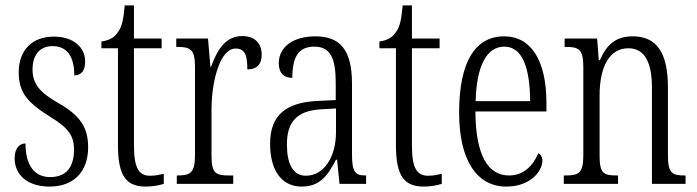

<svg xmlns="http://www.w3.org/2000/svg" viewBox="-20 -678 2571 708"><path d="M163 10C252 10 305 -45 305 -135C305 -208 275 -253 195 -298C128 -337 100 -367 100 -422C100 -471 123 -508 174 -508C226 -508 254 -471 254 -400C281 -400 294 -419 294 -451C294 -503 252 -543 178 -543C100 -543 49 -494 49 -412C49 -336 81 -300 167 -246C235 -205 253 -174 253 -127C253 -60 223 -25 165 -25C103 -25 74 -74 74 -149C53 -149 34 -133 34 -94C34 -36 78 10 163 10Z M518 10C544 10 568 5 584 0V-37C566 -33 553 -30 533 -30C493 -30 474 -57 474 -142V-500H576V-536H474V-658H440C435 -606 430 -578 413 -557C401 -539 382 -529 354 -525V-500H415V-143C415 -28 446 10 518 10Z M632 0H840V-31H824C777 -31 760 -38 760 -103V-275C760 -375 790 -499 849 -499C886 -499 892 -469 892 -422C930 -422 945 -444 945 -476C945 -516 922 -545 873 -545C808 -545 779 -488 758 -431H756L747 -536H630V-505H633C681 -505 699 -497 699 -433V-105C699 -39 681 -31 634 -31H632Z M1092 10C1161 10 1189 -32 1219 -89H1223L1232 0H1330V-31H1327C1290 -31 1278 -44 1278 -108V-369C1278 -497 1232 -544 1143 -544C1060 -544 1008 -504 1008 -445C1008 -410 1025 -391 1058 -391C1058 -466 1079 -506 1139 -506C1200 -506 1218 -461 1218 -372V-309L1154 -306C1034 -301 976 -253 976 -148C976 -41 1025 10 1092 10ZM1108 -30C1059 -30 1038 -76 1038 -145C1038 -225 1071 -270 1165 -275L1219 -278V-191C1219 -100 1175 -30 1108 -30Z M1543 10C1569 10 1593 5 1609 0V-37C1591 -33 1578 -30 1558 -30C1518 -30 1499 -57 1499 -142V-500H1601V-536H1499V-658H1465C1460 -606 1455 -578 1438 -557C1426 -539 1407 -529 1379 -525V-500H1440V-143C1440 -28 1471 10 1543 10Z M1847 10C1937 10 1980 -48 1980 -85C1980 -100 1973 -109 1965 -113C1947 -70 1913 -31 1857 -31C1779 -31 1734 -106 1733 -267H1995V-298C1995 -454 1939 -544 1839 -544C1733 -544 1673 -451 1673 -263C1673 -89 1737 10 1847 10ZM1935 -305H1734C1737 -430 1772 -506 1840 -506C1908 -506 1934 -424 1935 -305Z M2059 0H2259V-31H2253C2207 -31 2191 -38 2191 -103V-326C2191 -433 2228 -500 2297 -500C2360 -500 2384 -443 2384 -355V0H2508V-31H2504C2459 -31 2443 -39 2443 -105V-355C2443 -486 2400 -544 2313 -544C2253 -544 2218 -516 2192 -456H2188L2182 -536H2062V-505H2067C2113 -505 2131 -497 2131 -433V-105C2131 -39 2113 -31 2066 -31H2059Z"/></svg>

Font: Noto Serif Armenian ExtraCondensed Light
Style: Regular
Weight: 300
Width: 2
Designer: Monotype Design Team
Foundry: Monotype Imaging Inc.
Version: Version 2.008